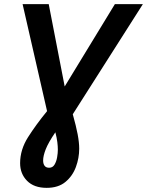

<svg xmlns="http://www.w3.org/2000/svg" viewBox="-20 -710 709 926"><path d="M205 196Q144 196 110.5 162Q77 128 77 77Q77 12 115 -48Q153 -108 207 -174L89 -690H215L292 -293L534 -690H669L331 -159Q347 -102 354.5 -62.5Q362 -23 362 7Q362 52 346 95.5Q330 139 295.5 167.5Q261 196 205 196ZM217 99Q234 99 243 84Q252 69 255.5 48.5Q259 28 259 12Q259 -4 256.5 -24.5Q254 -45 247 -72Q213 -22 200.5 10Q188 42 188 64Q188 80 195 89.5Q202 99 217 99Z"/></svg>

Font: Radio Canada Condensed SemiBold
Style: Italic
Weight: 600
Width: 3
Italic angle: -12°
Designer: Charles Daoud, Etienne Aubert Bonn, Alexandre Saumier Demers, Jacques Le Bailly
Foundry: Radio-Canada
Version: Version 2.104; ttfautohint (v1.8.4.7-5d5b);gftools[0.9.28.de